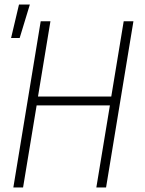

<svg xmlns="http://www.w3.org/2000/svg" viewBox="-20 -829 640 849"><path d="M39 0 160 -735H203L148 -402H472L527 -735H570L449 0H406L466 -363H142L82 0ZM29 -661 64 -809H112L67 -661Z"/></svg>

Font: Iosevka Aile Extralight
Style: Italic
Weight: 200
Italic angle: -9°
Designer: Belleve Invis
Foundry: Belleve Invis
Version: Version 31.1.0; ttfautohint (v1.8.4)